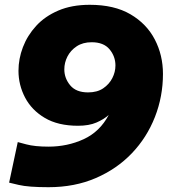

<svg xmlns="http://www.w3.org/2000/svg" viewBox="-20 -770 753 800"><path d="M354 -750Q456 -750 523.5 -710.5Q591 -671 625 -605.5Q659 -540 659 -462Q659 -368 625.5 -282.5Q592 -197 529.5 -131.5Q467 -66 379 -28Q291 10 182 10Q98 10 58 0.5Q18 -9 18 -9L54 -178Q54 -178 89.5 -168.5Q125 -159 182 -159Q261 -159 328.5 -190Q396 -221 433 -291Q413 -273 382 -259.5Q351 -246 305 -246Q222 -246 167 -278.5Q112 -311 84.5 -363.5Q57 -416 57 -475Q57 -525 75.5 -573.5Q94 -622 130.5 -662Q167 -702 223 -726Q279 -750 354 -750ZM362 -594Q325 -594 299.5 -577Q274 -560 261 -534.5Q248 -509 248 -481Q248 -444 272.5 -414.5Q297 -385 347 -385Q385 -385 410 -402Q435 -419 448 -444.5Q461 -470 461 -497Q461 -535 436.5 -564.5Q412 -594 362 -594Z"/></svg>

Font: Be Vietnam Pro Black
Style: Italic
Weight: 900
Italic angle: -12°
Designer: Lam Bao, Tony Le, Vietanh Nguyen
Foundry: Yellow Type Foundry
Version: Version 1.002; ttfautohint (v1.8.3)